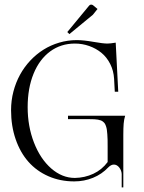

<svg xmlns="http://www.w3.org/2000/svg" viewBox="-20 -780 624 833"><path d="M28 0ZM281 -632 272 -641 367 -756Q371 -760 375 -760Q380.5 -760 384 -757L403 -741L383 -716ZM515 33H508V-25Q507.2 -41 497.2 -53.5Q487.2 -66 474 -66Q462 -66 450 -54Q421.8 -24.2 383.5 -8.6Q345.2 7 302 7Q241.2 7 190.1 -15.4Q139 -37.8 103.4 -78Q67.8 -118.2 47.9 -175.9Q28 -233.5 28 -302Q28 -343.5 38.2 -382.9Q48.5 -422.2 66.8 -455.6Q85 -489 111.2 -517Q137.5 -545 168.8 -564.6Q200 -584.2 237 -595.1Q274 -606 313 -606Q342.2 -606 384.8 -598.5Q427.2 -591 446 -591Q458 -591 482 -595L493 -382H478L475 -438Q473 -473.2 458.1 -502.6Q443.2 -532 419.9 -551Q396.5 -570 366.8 -580.5Q337 -591 305 -591Q244 -591 197.5 -556.8Q151 -522.5 125.5 -459.9Q100 -397.2 100 -315Q100 -232 127.5 -161.2Q155 -90.5 202.2 -49.2Q249.5 -8 305 -8Q347.8 -8.8 385 -26.1Q422.2 -43.5 447 -77V-144Q447 -161.2 446.8 -173.4Q446.5 -185.5 445.6 -197.4Q444.8 -209.2 443.6 -217Q442.5 -224.8 440 -232.1Q437.5 -239.5 434.8 -243.8Q432 -248 427.2 -251.9Q422.5 -255.8 417.5 -257.6Q412.5 -259.5 404.9 -260.9Q397.2 -262.2 389.2 -262.6Q381.2 -263 370 -263H275V-278H523Q518 -262 516.5 -243.5Q515 -225 515 -195Z"/></svg>

Font: FogtwoNo5
Style: Regular
Weight: 400
Designer: gluk (gluksza@wp.pl)
Foundry: gluk (gluksza@wp.pl)
Version: Version 0.87